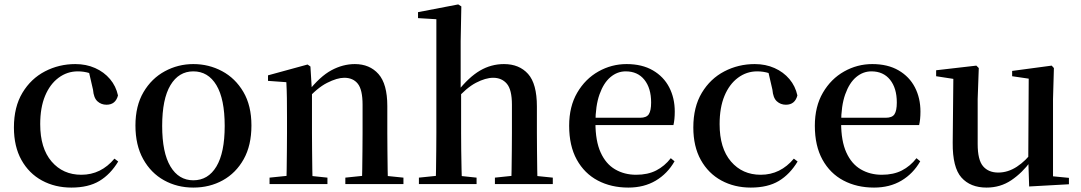

<svg xmlns="http://www.w3.org/2000/svg" viewBox="-20 -833 4894 869"><path d="M303 16Q229 16 170 -16Q111 -48 77 -109Q43 -170 43 -256Q43 -349 81.5 -413Q120 -477 183.5 -510Q247 -543 321 -543Q370 -543 410.5 -525Q451 -507 478 -475Q505 -443 514 -401Q503 -359 462 -359Q438 -359 421 -374.5Q404 -390 401 -427L380 -518L440 -476Q411 -494 385.5 -502Q360 -510 332 -510Q284 -510 245 -481Q206 -452 184 -399Q162 -346 162 -271Q162 -162 213.5 -102Q265 -42 348 -42Q393 -42 430.5 -60.5Q468 -79 498 -115L515 -102Q480 -44 430 -14Q380 16 303 16Z M855 16Q782 16 722.5 -17Q663 -50 628 -113Q593 -176 593 -265Q593 -354 629.5 -416Q666 -478 726 -510.5Q786 -543 855 -543Q925 -543 985 -511Q1045 -479 1081.5 -417Q1118 -355 1118 -265Q1118 -175 1083 -112.5Q1048 -50 988.5 -17Q929 16 855 16ZM855 -17Q922 -17 959.5 -79.5Q997 -142 997 -263Q997 -385 959.5 -447.5Q922 -510 855 -510Q789 -510 751.5 -447.5Q714 -385 714 -263Q714 -142 751.5 -79.5Q789 -17 855 -17Z M1200 0V-29L1307 -40H1357L1462 -29V0ZM1276 0Q1277 -25 1277.5 -66.5Q1278 -108 1278.5 -153Q1279 -198 1279 -232V-301Q1279 -352 1278.5 -388.5Q1278 -425 1276 -461L1193 -467V-492L1372 -541L1385 -532L1392 -417V-415V-232Q1392 -198 1392.5 -153Q1393 -108 1393.5 -66.5Q1394 -25 1395 0ZM1543 0V-29L1649 -40H1699L1806 -29V0ZM1618 0Q1619 -25 1619.5 -66Q1620 -107 1620.5 -152Q1621 -197 1621 -232V-359Q1621 -427 1599.5 -454Q1578 -481 1538 -481Q1506 -481 1460.5 -458Q1415 -435 1366 -379L1359 -417H1373Q1428 -487 1480 -515Q1532 -543 1586 -543Q1653 -543 1693 -498Q1733 -453 1733 -353V-232Q1733 -197 1733.5 -152Q1734 -107 1734.5 -66Q1735 -25 1736 0Z M1876 0V-29L1983 -40H2033L2137 -29V0ZM1952 0Q1953 -25 1953.5 -66.5Q1954 -108 1954.5 -153Q1955 -198 1955 -232V-746L1872 -751V-778L2054 -813L2068 -804L2065 -647V-430L2067 -417V-232Q2067 -198 2067.5 -153Q2068 -108 2069 -66.5Q2070 -25 2071 0ZM2220 0V-29L2325 -40H2375L2482 -29V0ZM2294 0Q2295 -25 2295.5 -66Q2296 -107 2296.5 -152Q2297 -197 2297 -232V-359Q2297 -427 2274 -454Q2251 -481 2212 -481Q2178 -481 2134.5 -458.5Q2091 -436 2041 -379L2017 -418H2050Q2102 -484 2152.5 -513.5Q2203 -543 2261 -543Q2330 -543 2370 -498.5Q2410 -454 2410 -351V-232Q2410 -197 2410.5 -152Q2411 -107 2411.5 -66Q2412 -25 2413 0Z M2824 16Q2746 16 2685.5 -16Q2625 -48 2590.5 -110.5Q2556 -173 2556 -264Q2556 -351 2592.5 -413.5Q2629 -476 2688.5 -509.5Q2748 -543 2816 -543Q2886 -543 2935 -514.5Q2984 -486 3009 -437.5Q3034 -389 3034 -328Q3034 -292 3028 -267H2606V-300H2877Q2906 -300 2916.5 -316Q2927 -332 2927 -369Q2927 -434 2896.5 -472Q2866 -510 2812 -510Q2774 -510 2743 -484Q2712 -458 2693.5 -406Q2675 -354 2675 -277Q2675 -195 2698.5 -143Q2722 -91 2764 -66.5Q2806 -42 2859 -42Q2912 -42 2950 -61.5Q2988 -81 3016 -117L3033 -103Q3001 -47 2948 -15.5Q2895 16 2824 16Z M3378 16Q3304 16 3245 -16Q3186 -48 3152 -109Q3118 -170 3118 -256Q3118 -349 3156.5 -413Q3195 -477 3258.5 -510Q3322 -543 3396 -543Q3445 -543 3485.5 -525Q3526 -507 3553 -475Q3580 -443 3589 -401Q3578 -359 3537 -359Q3513 -359 3496 -374.5Q3479 -390 3476 -427L3455 -518L3515 -476Q3486 -494 3460.5 -502Q3435 -510 3407 -510Q3359 -510 3320 -481Q3281 -452 3259 -399Q3237 -346 3237 -271Q3237 -162 3288.5 -102Q3340 -42 3423 -42Q3468 -42 3505.5 -60.5Q3543 -79 3573 -115L3590 -102Q3555 -44 3505 -14Q3455 16 3378 16Z M3936 16Q3858 16 3797.5 -16Q3737 -48 3702.5 -110.5Q3668 -173 3668 -264Q3668 -351 3704.5 -413.5Q3741 -476 3800.5 -509.5Q3860 -543 3928 -543Q3998 -543 4047 -514.5Q4096 -486 4121 -437.5Q4146 -389 4146 -328Q4146 -292 4140 -267H3718V-300H3989Q4018 -300 4028.5 -316Q4039 -332 4039 -369Q4039 -434 4008.5 -472Q3978 -510 3924 -510Q3886 -510 3855 -484Q3824 -458 3805.5 -406Q3787 -354 3787 -277Q3787 -195 3810.5 -143Q3834 -91 3876 -66.5Q3918 -42 3971 -42Q4024 -42 4062 -61.5Q4100 -81 4128 -117L4145 -103Q4113 -47 4060 -15.5Q4007 16 3936 16Z M4445 16Q4372 16 4331.5 -29.5Q4291 -75 4292 -187L4295 -492L4321 -472L4217 -488V-515L4399 -536L4410 -525L4405 -385V-181Q4405 -109 4429.5 -80.5Q4454 -52 4498 -52Q4542 -52 4582.5 -78.5Q4623 -105 4655 -149L4684 -103H4645Q4607 -51 4557.5 -17.5Q4508 16 4445 16ZM4638 11 4634 -111V-113L4636 -477L4561 -488V-512L4740 -536L4750 -525L4746 -385V-35L4818 -28V1Z"/></svg>

Font: Noto Serif SC ExtraLight SemiBold
Style: Regular
Weight: 600
Version: Version 2.002-H1;hotconv 1.1.0;makeotfexe 2.6.0